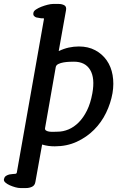

<svg xmlns="http://www.w3.org/2000/svg" viewBox="-43 -733 623 971"><path d="M254 -475H255Q280 -487 305 -492.5Q330 -498 356 -498Q403 -498 438.5 -479Q474 -460 496.5 -428Q519 -396 526.5 -353Q534 -310 526 -262Q517 -211 493.5 -162.5Q470 -114 432.5 -76.5Q395 -39 345 -16Q295 7 234 7Q217 7 202 5Q187 3 170 -2L136 187Q133 205 119 211.5Q105 218 89 218H60Q49 218 34.5 214Q20 210 6.5 204Q-7 198 -16 190Q-25 182 -23 173Q-21 163 -14.5 158Q-8 153 -1 151Q4 149 10 148.5Q16 148 22 147Q29 146 34.5 146Q40 146 42 140L179 -635Q181 -641 174.5 -640.5Q168 -640 162 -641Q148 -643 140 -645Q134 -647 129 -652.5Q124 -658 126 -668Q127 -677 139 -685Q151 -693 166.5 -699Q182 -705 198 -709Q214 -713 225 -713H254Q270 -713 282 -706.5Q294 -700 291 -682ZM331 -421Q323 -421 308.5 -420.5Q294 -420 279 -417.5Q264 -415 252.5 -409.5Q241 -404 239 -394L185 -86Q183 -77 190.5 -72.5Q198 -68 208.5 -67Q219 -66 230.5 -66.5Q242 -67 248 -67Q276 -67 303.5 -78.5Q331 -90 355 -114Q379 -138 397 -174.5Q415 -211 424 -261Q438 -338 413 -379.5Q388 -421 331 -421Z"/></svg>

Font: Jura
Style: Bold Italic
Weight: 700
Designer: Ed Merritt
Foundry: Ten by Twenty
Version: Version 1.007